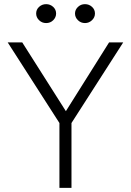

<svg xmlns="http://www.w3.org/2000/svg" viewBox="-20 -904 630 924"><path d="M266 0V-312L17 -700H87L297 -369L505 -700H573L324 -312V0ZM202 -793Q182 -793 168 -806.8Q154 -820.5 154 -839Q154 -858 168.2 -871Q182.5 -884 202 -884Q221.5 -884 235.8 -871Q250 -858 250 -839Q250 -820.5 236.2 -806.8Q222.5 -793 202 -793ZM389 -793Q369 -793 355 -806.8Q341 -820.5 341 -839Q341 -857 355 -870.5Q369 -884 389 -884Q408.5 -884 422.8 -871Q437 -858 437 -839Q437 -820.5 422.8 -806.8Q408.5 -793 389 -793Z"/></svg>

Font: Geologica Thin
Style: Regular
Weight: 100
Designer: Sindre Bremnes, Frode Helland
Foundry: Monokrom Skriftforlag AS
Version: Version 1.010; ttfautohint (v1.8.4.7-5d5b);gftools[0.9.28]